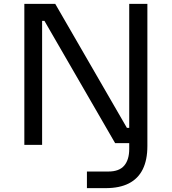

<svg xmlns="http://www.w3.org/2000/svg" viewBox="-20 -750 889 994"><path d="M430 224V138H541Q597 138 623 107.5Q649 77 649 21V-34L686 -9H576L210 -642H178L198 -660V0H106V-730H266L637 -88H669L649 -70V-730H743V6Q743 78 719 126.5Q695 175 647 199.5Q599 224 527 224Z"/></svg>

Font: SVN-Sora Variable
Style: Regular
Weight: 400
Designer: Jonathan Barnbrook, Julián Moncada
Foundry: Barnbrook Fonts
Version: Version 2.000 - Viet hoa boi STYLEno.1 Fonts